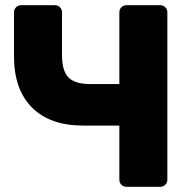

<svg xmlns="http://www.w3.org/2000/svg" viewBox="-20 -720 735 740"><path d="M329 -396H440V-673Q440 -684 448 -692Q456 -700 467 -700H598Q609 -700 617 -692Q625 -684 625 -673V-27Q625 -16 617 -8Q609 0 598 0H467Q456 0 448 -8Q440 -16 440 -27V-236H300Q173 -236 103.5 -305.5Q34 -375 34 -502V-673Q34 -684 42 -692Q50 -700 61 -700H192Q203 -700 211 -692Q219 -684 219 -673V-507Q219 -447 244 -421.5Q269 -396 329 -396Z"/></svg>

Font: Hezaedrus
Style: Bold
Weight: 700
Designer: Hubert & Fischer
Foundry: Hubert & Fischer
Version: Version 1.10;September 3, 2019;FontCreator 11.5.0.2425 64-bi